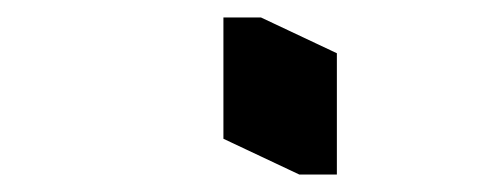

<svg xmlns="http://www.w3.org/2000/svg" viewBox="-20 -826 548 220"><path d="M366 -626H323L236 -667V-806H279L366 -765Z"/></svg>

Font: InknutAntiqua
Style: Medium
Weight: 500
Designer: Claus Eggers Srensen
Foundry: Claus Eggers Srensen
Version: Version 1.000; ttfautohint (v1.2) -l 7 -r 28 -G 50 -x 13 -D 